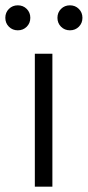

<svg xmlns="http://www.w3.org/2000/svg" viewBox="-36 -702 330 722"><path d="M95 -500H161V0H95ZM31 -588Q11 -588 -2.5 -601.5Q-16 -615 -16 -635Q-16 -655 -2.5 -668.5Q11 -682 31 -682Q51 -682 64.5 -668.5Q78 -655 78 -635Q78 -615 64.5 -601.5Q51 -588 31 -588ZM227 -588Q207 -588 193.5 -601.5Q180 -615 180 -635Q180 -655 193.5 -668.5Q207 -682 227 -682Q247 -682 260.5 -668.5Q274 -655 274 -635Q274 -615 260.5 -601.5Q247 -588 227 -588Z"/></svg>

Font: Retni Sans
Style: Regular
Weight: 400
Designer: Vitaly Kuzmin
Foundry: ParaType Ltd.
Version: Version 1.00;March 2, 2019;FontCreator 11.5.0.2425 64-bit; t